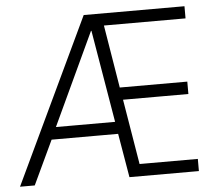

<svg xmlns="http://www.w3.org/2000/svg" viewBox="-51 -761 929 818"><g transform="rotate(-5 413.5 -352.5)"><path d="M2 0 336 -705H767V-653H396L413 -683L465 -367L436 -384H751V-331H446L469 -346L522 -27L494 -52H767V0H470L435 -206L457 -188H137L162 -206L65 0ZM361 -635 170 -226 160 -240H441L432 -226L363 -635Z"/></g></svg>

Font: Nunito Sans 10pt Condensed Light
Style: Regular
Weight: 300
Width: 3
Designer: Vernon Adams
Foundry: Vernon Adams
Version: Version 3.101;gftools[0.9.27]